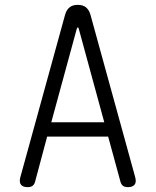

<svg xmlns="http://www.w3.org/2000/svg" viewBox="-20 -760 640 790"><path d="M191 -257H409L304 -642Q303 -647 300.5 -647Q298 -647 296 -642ZM476 -11 425 -198H174L124 -11Q121 -1 114 4.5Q107 10 93 10Q74 10 66 -0.5Q58 -11 64 -32L248 -700Q254 -720 266.5 -730Q279 -740 300 -740Q321 -740 333.5 -730Q346 -720 352 -700L536 -32Q542 -11 534 -0.5Q526 10 507 10Q493 10 486 4.5Q479 -1 476 -11Z"/></svg>

Font: Maple Mono NL ExtraLight
Style: Regular
Weight: 275
Monospace: yes
Designer: subframe7536
Version: Version 7.000